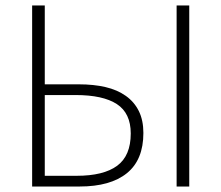

<svg xmlns="http://www.w3.org/2000/svg" viewBox="-20 -679 806 699"><path d="M97 0V-659H143V-372H267Q321 -372 364 -362Q407 -352 438 -330Q469 -308 485.5 -274.5Q502 -241 502 -195Q502 -97 442 -48.5Q382 0 270 0ZM143 -39H259Q357 -39 406.5 -75.5Q456 -112 456 -193Q456 -267 405.5 -300Q355 -333 255 -333H143ZM623 0V-659H669V0Z"/></svg>

Font: CV Source Sans Light
Style: Regular
Weight: 300
Designer: Paul D. Hunt
Foundry: Adobe Systems Incorporated
Version: Version 3.001